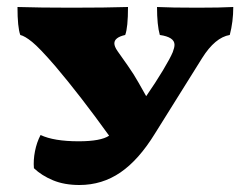

<svg xmlns="http://www.w3.org/2000/svg" viewBox="-20 -522 717 549"><path d="M647 -502Q647 -460 637 -422Q595 -415 558 -356L423 -140Q377 -65 324.5 -29Q272 7 207 7Q164 7 131.5 -6.5Q99 -20 77 -41Q75 -64 80 -89.5Q85 -115 96 -136Q134 -118 205 -118Q268 -118 292 -134Q210 -248 138 -333Q93 -385 72 -402Q51 -419 38 -422Q30 -444 30 -502Q94 -500 184 -500Q283 -500 346 -502Q346 -443 338 -422Q307 -415 307 -398Q307 -389 316 -376Q351 -327 362 -309.5Q373 -292 398 -247Q425 -286 446 -321Q467 -356 474 -373Q479 -386 479 -394Q479 -416 437 -422Q429 -450 429 -502Q469 -500 544 -500Q611 -500 647 -502Z"/></svg>

Font: Vollkorn SC Black
Style: Regular
Weight: 900
Designer: Friedrich Althausen
Foundry: Friedrich Althausen
Version: Version 4.015